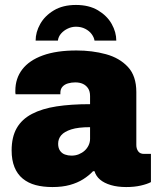

<svg xmlns="http://www.w3.org/2000/svg" viewBox="-20 -744 633 776"><path d="M192 12Q154 12 124 4Q94 -4 72 -22Q50 -40 38.5 -68.5Q27 -97 27 -136Q27 -190 47.5 -226Q68 -262 109 -283.5Q150 -305 208.5 -314Q267 -323 344 -323V-356Q344 -375 336 -387Q328 -399 315 -405Q302 -411 284 -411Q269 -411 255 -407Q241 -403 232.5 -393.5Q224 -384 224 -369V-363H43Q42 -367 42 -370Q42 -373 42 -377Q42 -427 70 -463.5Q98 -500 153 -520Q208 -540 289 -540Q353 -540 408 -525Q463 -510 497 -473.5Q531 -437 531 -372V-158Q531 -143 538.5 -132.5Q546 -122 562 -122H590V-8Q575 0 549 6Q523 12 490 12Q455 12 428 4Q401 -4 384.5 -18Q368 -32 362 -52H356Q339 -34 316 -19.5Q293 -5 262.5 3.5Q232 12 192 12ZM269 -115Q285 -115 298.5 -120.5Q312 -126 322 -135Q332 -144 338 -156.5Q344 -169 344 -183V-230Q296 -230 268 -221Q240 -212 227.5 -197.5Q215 -183 215 -163Q215 -146 222.5 -135Q230 -124 242.5 -119.5Q255 -115 269 -115ZM287 -724Q340 -724 376.5 -702Q413 -680 431.5 -647Q450 -614 450 -580H362Q360 -593 350.5 -606Q341 -619 324.5 -627.5Q308 -636 287 -636Q270 -636 254 -628.5Q238 -621 227 -608.5Q216 -596 214 -580H124Q124 -614 142.5 -647Q161 -680 197.5 -702Q234 -724 287 -724Z"/></svg>

Font: Archivo SemiCondensed Black
Style: Regular
Weight: 900
Width: 4
Designer: Hector Gatti
Foundry: Omnibus-Type
Version: Version 2.001